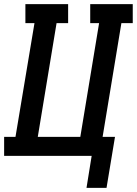

<svg xmlns="http://www.w3.org/2000/svg" viewBox="-27 -755 663 930"><path d="M392 155 417 0H-7V-92H48L140 -643H96V-735H303V-643H247L156 -92H362L453 -643H410V-735H616V-643H561L470 -92H530L489 155Z"/></svg>

Font: Iosevka Slab Semibold Extended
Style: Italic
Weight: 600
Width: 7
Italic angle: -9°
Monospace: yes
Designer: Belleve Invis
Foundry: Belleve Invis
Version: Version 11.1.0; ttfautohint (v1.8.3)